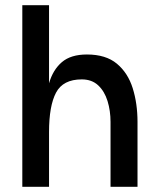

<svg xmlns="http://www.w3.org/2000/svg" viewBox="-20 -720 609 740"><path d="M406 -250Q406 -293 394.5 -330.5Q383 -368 358.5 -391Q334 -414 295 -414Q223 -414 196 -363Q169 -312 169 -211V0H66V-700H169V-399Q184 -451 218.5 -480.5Q253 -510 315 -510Q388 -510 430.5 -474.5Q473 -439 491.5 -380Q510 -321 510 -250V0H406Z"/></svg>

Font: Haskoy SemiBold
Style: Regular
Weight: 600
Designer: Ertekin Erdin
Foundry: Ertekin Erdin
Version: Version 1.500; ttfautohint (v1.8.3)